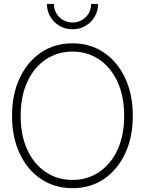

<svg xmlns="http://www.w3.org/2000/svg" viewBox="-20 -960 746 989"><path d="M353.5 9.3Q261.2 9.3 190.9 -38.1Q120.6 -85.4 81.3 -169.4Q42 -253.4 42 -363.3Q42 -474.1 81.5 -558.1Q121.1 -642.1 191.2 -689.5Q261.2 -736.8 353.5 -736.8Q445.3 -736.8 515.1 -689.5Q585 -642.1 624.5 -558.1Q664.1 -474.1 664.1 -363.3Q664.1 -252.9 624.5 -168.9Q585 -85 515.1 -37.8Q445.3 9.3 353.5 9.3ZM353.5 -33.2Q430.2 -33.2 490.5 -73.7Q550.8 -114.3 585.2 -188.2Q619.6 -262.2 619.6 -363.3Q619.6 -464.4 585.2 -538.8Q550.8 -613.3 490.5 -653.8Q430.2 -694.3 353.5 -694.3Q276.4 -694.3 216.1 -654.1Q155.8 -613.8 121.1 -539.3Q86.4 -464.8 86.4 -363.3Q86.4 -262.7 120.6 -188.7Q154.8 -114.7 215.1 -74Q275.4 -33.2 353.5 -33.2ZM353.5 -809.1Q316.4 -809.1 286.6 -826.7Q256.8 -844.2 239.3 -874Q221.7 -903.8 221.7 -939.9H257.8Q257.8 -899.4 285.6 -871.8Q313.5 -844.2 353.5 -844.2Q394 -844.2 421.6 -871.8Q449.2 -899.4 449.2 -939.9H485.4Q485.4 -903.8 467.8 -874Q450.2 -844.2 420.4 -826.7Q390.6 -809.1 353.5 -809.1Z"/></svg>

Font: Inter Display ExtraLight
Style: Regular
Weight: 200
Designer: Rasmus Andersson
Foundry: rsms
Version: Version 4.000;git-a52131595